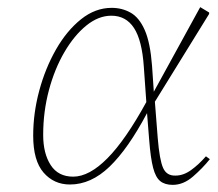

<svg xmlns="http://www.w3.org/2000/svg" viewBox="-20 -505 612 538"><path d="M101 -127Q101 -75 122 -42.5Q143 -10 185 -10Q230 -10 281 -61.5Q332 -113 390 -219L383 -318Q378 -392 355.5 -426.5Q333 -461 292 -461Q256 -461 222 -433.5Q188 -406 160.5 -359Q133 -312 117 -252Q101 -192 101 -127ZM176 12Q131 12 102 -21.5Q73 -55 73 -125Q73 -188 90 -251Q107 -314 137 -366.5Q167 -419 207 -451Q247 -483 293 -483Q322 -483 346 -469.5Q370 -456 385.5 -421Q401 -386 406 -321L411 -248L541 -485L566 -470V-466L414 -220L422 -118Q427 -57 437 -34.5Q447 -12 472 -13Q494 -13 515.5 -28.5Q537 -44 557 -67L568 -59Q548 -34 521 -10.5Q494 13 464 13Q442 13 429 2.5Q416 -8 409 -35Q402 -62 398 -113L392 -188Q339 -88 287 -38Q235 12 176 12Z"/></svg>

Font: Source Serif Pro ExtraLight
Style: Italic
Weight: 200
Italic angle: -12°
Designer: Frank Grießhammer
Foundry: Adobe Systems Incorporated
Version: Version 3.001;hotconv 1.0.111;makeotfexe 2.5.65597